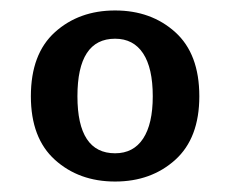

<svg xmlns="http://www.w3.org/2000/svg" viewBox="-20 -663 440 367"><path d="M39 -479Q39 -560 85 -601.5Q131 -643 200 -643Q269 -643 315 -601.5Q361 -560 361 -479Q361 -399 315 -357.5Q269 -316 200 -316Q131 -316 85 -357.5Q39 -399 39 -479ZM272 -479Q272 -533 253.5 -561Q235 -589 200 -589Q128 -589 128 -479Q128 -370 200 -370Q235 -370 253.5 -398Q272 -426 272 -479Z"/></svg>

Font: Maitree
Style: Bold
Weight: 700
Designer: CadsonDemak Team
Foundry: CadsonDemak
Version: Version 1.002